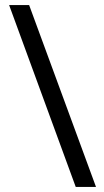

<svg xmlns="http://www.w3.org/2000/svg" viewBox="-20 -736 411 758"><path d="M95 -716 359 2H279L16 -716Z"/></svg>

Font: Noto Sans Lao Condensed
Style: Regular
Weight: 400
Width: 3
Designer: Monotype Design Team
Foundry: Monotype Imaging Inc.
Version: Version 2.003; ttfautohint (v1.8.4.7-5d5b)